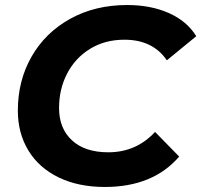

<svg xmlns="http://www.w3.org/2000/svg" viewBox="-20 -732 801 764"><path d="M51 -292Q51 -411 105.5 -506.5Q160 -602 259 -657Q358 -712 486 -712Q580 -712 652 -680Q724 -648 761 -588L644 -492Q588 -574 475 -574Q398 -574 339 -538Q280 -502 247.5 -440Q215 -378 215 -302Q215 -221 266.5 -173.5Q318 -126 411 -126Q522 -126 597 -207L693 -109Q589 12 397 12Q292 12 213.5 -26Q135 -64 93 -133Q51 -202 51 -292Z"/></svg>

Font: Idrija
Style: Bold Italic
Weight: 700
Italic angle: -11.3°
Designer: Julieta Ulanovsky
Foundry: Julieta Ulanovsky
Version: Version 7.200